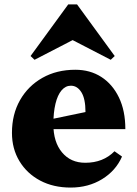

<svg xmlns="http://www.w3.org/2000/svg" viewBox="-20 -831 620 867"><path d="M299 16Q221 16 161.5 -15.5Q102 -47 68 -103Q34 -159 34 -231Q34 -315 70.5 -379Q107 -443 171.5 -479.5Q236 -516 320 -516Q387 -516 437.5 -483.5Q488 -451 517 -391Q546 -331 546 -248H164V-283L366 -325Q366 -385 347.5 -414.5Q329 -444 300 -444Q276 -444 258 -423Q240 -402 230.5 -362.5Q221 -323 221 -269Q221 -190 260 -143Q299 -96 365 -96Q446 -96 497 -148L531 -124Q503 -60 441 -22Q379 16 299 16ZM136 -561 118 -578 288 -811H328L498 -578L480 -561L302 -653H314Z"/></svg>

Font: Platypi Light ExtraBold
Style: Regular
Weight: 800
Version: Version 1.200